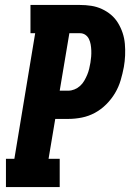

<svg xmlns="http://www.w3.org/2000/svg" viewBox="-20 -755 540 775"><path d="M4 0V-114H38L122 -621H103V-735H302Q326 -735 348.5 -731.5Q371 -728 391.5 -718.5Q412 -709 428.5 -695Q445 -681 456.5 -662Q468 -643 475 -622Q482 -601 484 -578Q486 -555 485 -531.5Q484 -508 480 -485Q475 -458 467 -431Q459 -404 444.5 -379.5Q430 -355 409 -334Q388 -313 363 -299.5Q338 -286 310.5 -280.5Q283 -275 256 -275H203L176 -114H221V0ZM256 -389Q268 -389 280.5 -394Q293 -399 303 -408Q313 -417 320 -429Q327 -441 332 -453Q337 -465 340 -477.5Q343 -490 345 -502Q347 -514 348 -526.5Q349 -539 348.5 -551.5Q348 -564 346 -575.5Q344 -587 339 -597.5Q334 -608 324.5 -614.5Q315 -621 302 -621H260L221 -389Z"/></svg>

Font: Iosevka Slab Heavy Oblique
Style: Regular
Weight: 900
Italic angle: -9°
Monospace: yes
Designer: Belleve Invis
Foundry: Belleve Invis
Version: Version 11.1.1; ttfautohint (v1.8.3)